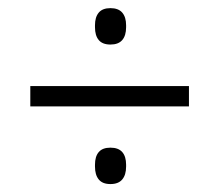

<svg xmlns="http://www.w3.org/2000/svg" viewBox="-20 -548 539 472"><path d="M54.5 -286.5V-336.5H444.5V-286.5ZM251.5 -95.5Q232 -95.5 222.8 -106.8Q213.5 -118 213.5 -138.5V-143Q213.5 -163.5 222.8 -174.2Q232 -185 251.5 -185Q271 -185 280.5 -174.2Q290 -163.5 290 -143V-138.5Q290 -118 280.5 -106.8Q271 -95.5 251.5 -95.5ZM251.5 -438.5Q232 -438.5 222.8 -449.5Q213.5 -460.5 213.5 -481V-486Q213.5 -506 222.8 -517Q232 -528 251.5 -528Q271 -528 280.5 -517Q290 -506 290 -486V-481Q290 -460.5 280.5 -449.5Q271 -438.5 251.5 -438.5Z"/></svg>

Font: Anek Bangla Light
Style: Regular
Weight: 300
Designer: Sulekha Rajkumar (Bangla), Yesha Goshar (Latin)
Foundry: Ek Type
Version: Version 1.003